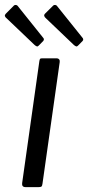

<svg xmlns="http://www.w3.org/2000/svg" viewBox="-49 -770 362 790"><path d="M125.8 -14.3Q124.5 -4.8 121.7 -2.4Q118.8 0 108.3 0H57.2Q48 0 44.5 -4.3Q41.1 -8.6 42.1 -16.5L113 -518.8Q114.2 -526.2 116.2 -528.1Q118.1 -530 124.2 -530H185Q190.8 -530 194.2 -525.8Q197.7 -521.7 196.7 -514.9ZM8.4 -747.3Q11.8 -750.4 16.7 -749.6Q21.7 -748.7 23.5 -745.9L127.9 -615.5Q130.8 -612.9 131.5 -609.2Q132.3 -605.4 128.9 -601.3L110.2 -582.3Q106.1 -577.7 102.2 -579.3Q98.2 -580.8 93.3 -584.9L-20.9 -693.9Q-34.4 -704.1 -25.4 -713.2ZM170.1 -747.3Q173.5 -750.4 178.4 -749.6Q183.4 -748.7 185.2 -745.9L289.7 -615.5Q292.5 -612.9 293.3 -608.8Q294 -604.7 290.7 -601.3L272 -582.3Q267.9 -577.7 263.9 -579.3Q259.9 -580.8 255 -584.9L140.9 -693.9Q127.4 -704.9 136.4 -713.9Z"/></svg>

Font: Libre Franklin Thin
Style: Italic
Weight: 100
Italic angle: -8°
Designer: Pablo Impallari, Rodrigo Fuenzalida, Nhung Nguyen
Foundry: Impallari Type
Version: Version 3.000